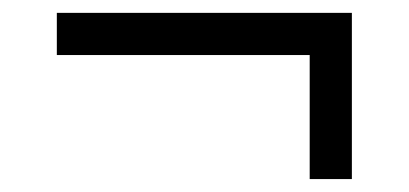

<svg xmlns="http://www.w3.org/2000/svg" viewBox="-20 -356 639 300"><path d="M68.8 -270V-335.9H529.8V-76.2H463.9V-270Z"/></svg>

Font: Uncut Sans
Style: Regular
Weight: 400
Designer: Kasper Nordkvist
Foundry: UNCUT.wtf
Version: Version 1.304;Glyphs 3.2 (3246)